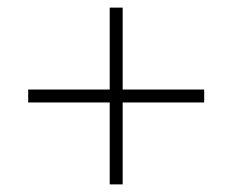

<svg xmlns="http://www.w3.org/2000/svg" viewBox="-20 -605 610 504"><path d="M302 -370V-585H268V-370H54V-336H268V-121H302V-336H516V-370Z"/></svg>

Font: Noto Sans Meetei Mayek ExtraLight
Style: Regular
Weight: 200
Designer: Monotype Design Team and Neelakash Kshetrimayum
Foundry: Monotype Imaging Inc.
Version: Version 2.002